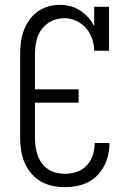

<svg xmlns="http://www.w3.org/2000/svg" viewBox="-20 -763 540 791"><path d="M247 8Q221 8 195.5 2.5Q170 -3 147.5 -16Q125 -29 108 -49.5Q91 -70 81 -93.5Q71 -117 67 -143Q63 -169 63 -195V-540Q63 -564 66 -588.5Q69 -613 77.5 -636Q86 -659 100 -679.5Q114 -700 134 -714.5Q154 -729 178 -736Q202 -743 226 -743Q248 -743 269.5 -737.5Q291 -732 309.5 -720Q328 -708 343 -691.5Q358 -675 368 -655V-735H429V-554H368Q368 -579 359.5 -603.5Q351 -628 334.5 -647Q318 -666 294.5 -677Q271 -688 246 -688Q228 -688 210 -683Q192 -678 177.5 -667.5Q163 -657 152 -642.5Q141 -628 135 -611Q129 -594 126.5 -576Q124 -558 124 -540V-395H304V-340H124V-195Q124 -177 126.5 -159Q129 -141 135 -123.5Q141 -106 152 -91Q163 -76 178 -66Q193 -56 211 -51.5Q229 -47 247 -47Q272 -47 296 -55Q320 -63 337 -81Q354 -99 362 -123Q370 -147 370 -172V-174H431V-171Q431 -147 425.5 -123.5Q420 -100 408.5 -78.5Q397 -57 380 -39.5Q363 -22 341 -11.5Q319 -1 295 3.5Q271 8 247 8Z"/></svg>

Font: Iosevka Curly Slab Light
Style: Regular
Weight: 300
Monospace: yes
Designer: Belleve Invis
Foundry: Belleve Invis
Version: Version 22.1.2; ttfautohint (v1.8.4)